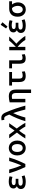

<svg xmlns="http://www.w3.org/2000/svg" viewBox="2568 -3406 1023 6200"><g transform="rotate(-90 3080.0 -306.5)"><path d="M304 13Q263 13 222 5.5Q181 -2 148 -19.5Q115 -37 95 -68Q75 -99 75 -147Q75 -190 98.5 -223.5Q122 -257 164 -274Q146 -283 130 -298Q114 -313 103.5 -335Q93 -357 93 -386Q93 -439 122 -472Q151 -505 202 -520.5Q253 -536 316 -536Q352 -536 384.5 -532Q417 -528 443.5 -522Q470 -516 487 -509L467 -416Q456 -420 432 -426Q408 -432 377.5 -436.5Q347 -441 317 -441Q281 -441 255 -433Q229 -425 215.5 -410.5Q202 -396 202 -376Q202 -352 215 -338Q228 -324 250.5 -318Q273 -312 299 -312H406V-225H298Q270 -225 243.5 -219Q217 -213 200.5 -197.5Q184 -182 184 -153Q184 -120 216 -102Q248 -84 312 -84Q352 -84 387.5 -90Q423 -96 449.5 -104Q476 -112 488 -117L516 -24Q488 -12 431.5 0.5Q375 13 304 13Z M787 0Q754 -68 718 -151.5Q682 -235 648.5 -328.5Q615 -422 586 -522H705Q721 -461 743.5 -389.5Q766 -318 791 -250Q816 -182 838 -130Q855 -169 874.5 -217.5Q894 -266 913 -319Q932 -372 949.5 -424Q967 -476 979 -522H1094Q1072 -447 1046.5 -375.5Q1021 -304 993.5 -237.5Q966 -171 938 -111Q910 -51 885 0Z M1400 13Q1329 13 1275 -21.5Q1221 -56 1190.5 -118Q1160 -180 1160 -262Q1160 -344 1191 -405.5Q1222 -467 1276 -501Q1330 -535 1400 -535Q1471 -535 1525 -501Q1579 -467 1610 -405.5Q1641 -344 1641 -262Q1641 -180 1610.5 -118Q1580 -56 1525.5 -21.5Q1471 13 1400 13ZM1399 -85Q1439 -85 1468 -106.5Q1497 -128 1512 -167.5Q1527 -207 1527 -261Q1527 -315 1512 -355Q1497 -395 1468.5 -416.5Q1440 -438 1400 -438Q1361 -438 1332 -416.5Q1303 -395 1288 -355Q1273 -315 1273 -261Q1273 -207 1288 -167.5Q1303 -128 1331 -106.5Q1359 -85 1399 -85Z M1708 0Q1732 -44 1764 -91Q1796 -138 1831 -184Q1866 -230 1899 -272L1714 -522H1834L1964 -348L2084 -522H2200L2029 -277Q2063 -234 2097 -185.5Q2131 -137 2161.5 -89.5Q2192 -42 2213 0H2093Q2076 -33 2054 -68.5Q2032 -104 2007.5 -138.5Q1983 -173 1960 -201Q1935 -169 1909.5 -134.5Q1884 -100 1861.5 -66Q1839 -32 1822 0Z M2267 0Q2284 -62 2307.5 -129.5Q2331 -197 2359.5 -265.5Q2388 -334 2418.5 -399Q2449 -464 2480 -520Q2457 -580 2439 -615.5Q2421 -651 2402 -667Q2383 -683 2355 -683Q2341 -683 2331 -681.5Q2321 -680 2312 -676L2294 -766Q2307 -771 2326.5 -773.5Q2346 -776 2371 -776Q2417 -776 2449 -759.5Q2481 -743 2504.5 -712.5Q2528 -682 2546 -640Q2582 -559 2615 -473.5Q2648 -388 2676 -304Q2704 -220 2727.5 -142.5Q2751 -65 2768 0H2642Q2628 -61 2609 -129.5Q2590 -198 2569.5 -266Q2549 -334 2527 -393Q2496 -330 2468.5 -258.5Q2441 -187 2419 -119.5Q2397 -52 2385 0Z M3177 185V-284Q3177 -344 3165 -376.5Q3153 -409 3129 -422.5Q3105 -436 3070 -436Q3050 -436 3029 -434Q3008 -432 2987 -428V0H2876V-507Q2921 -519 2973 -526.5Q3025 -534 3076 -534Q3151 -534 3198 -507.5Q3245 -481 3266.5 -429.5Q3288 -378 3288 -302V185Z M3725 12Q3663 12 3619.5 -6.5Q3576 -25 3553 -72Q3530 -119 3530 -204V-430H3418V-522H3854V-430H3641V-206Q3641 -160 3651.5 -134Q3662 -108 3683.5 -97Q3705 -86 3738 -86Q3775 -86 3803 -92.5Q3831 -99 3863 -113L3878 -19Q3842 -3 3803.5 4.5Q3765 12 3725 12Z M4294 12Q4230 12 4191.5 -11Q4153 -34 4137 -81Q4121 -128 4121 -200V-430H3972V-522H4231V-206Q4231 -162 4239 -136.5Q4247 -111 4265 -101Q4283 -91 4314 -91Q4331 -91 4359 -96Q4387 -101 4416 -115L4432 -19Q4396 -3 4361 4.5Q4326 12 4294 12Z M4556 0V-520H4667V-308Q4703 -343 4739 -378.5Q4775 -414 4808 -451Q4841 -488 4868 -522H4999Q4970 -486 4930.5 -445.5Q4891 -405 4849.5 -365Q4808 -325 4769 -290Q4798 -265 4833.5 -229.5Q4869 -194 4905 -154Q4941 -114 4971 -74Q5001 -34 5019 0H4890Q4872 -33 4845 -68Q4818 -103 4786.5 -137.5Q4755 -172 4724 -201Q4693 -230 4667 -249V0Z M5344 13Q5303 13 5262 5.5Q5221 -2 5188 -19.5Q5155 -37 5135 -68Q5115 -99 5115 -147Q5115 -190 5138.5 -223.5Q5162 -257 5204 -274Q5186 -283 5170 -298Q5154 -313 5143.5 -335Q5133 -357 5133 -386Q5133 -439 5162 -472Q5191 -505 5242 -520.5Q5293 -536 5356 -536Q5392 -536 5424.5 -532Q5457 -528 5483.5 -522Q5510 -516 5527 -509L5507 -416Q5496 -420 5472 -426Q5448 -432 5417.5 -436.5Q5387 -441 5357 -441Q5321 -441 5295 -433Q5269 -425 5255.5 -410.5Q5242 -396 5242 -376Q5242 -352 5255 -338Q5268 -324 5290.5 -318Q5313 -312 5339 -312H5446V-225H5338Q5310 -225 5283.5 -219Q5257 -213 5240.5 -197.5Q5224 -182 5224 -153Q5224 -120 5256 -102Q5288 -84 5352 -84Q5392 -84 5427.5 -90Q5463 -96 5489.5 -104Q5516 -112 5528 -117L5556 -24Q5528 -12 5471.5 0.5Q5415 13 5344 13ZM5324 -578 5261 -623 5379 -798 5460 -739Z M5871 14Q5824 14 5782 -3.5Q5740 -21 5708 -55Q5676 -89 5658 -138Q5640 -187 5640 -251Q5640 -322 5660 -373Q5680 -424 5716 -457Q5752 -490 5799.5 -506Q5847 -522 5902 -522H6138V-430H6035Q6069 -386 6086 -336.5Q6103 -287 6103 -239Q6103 -170 6075.5 -112.5Q6048 -55 5996 -20.5Q5944 14 5871 14ZM5871 -84Q5911 -84 5937.5 -106Q5964 -128 5977 -164.5Q5990 -201 5990 -244Q5990 -295 5972 -345.5Q5954 -396 5919 -430H5900Q5874 -430 5847.5 -420Q5821 -410 5799.5 -388.5Q5778 -367 5765.5 -332Q5753 -297 5753 -248Q5753 -198 5768.5 -161Q5784 -124 5810.5 -104Q5837 -84 5871 -84Z"/></g></svg>

Font: Ubuntu Sans Mono Medium
Style: Regular
Weight: 500
Monospace: yes
Designer: Dalton Maag Ltd
Foundry: Dalton Maag Ltd
Version: Version 1.006